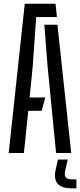

<svg xmlns="http://www.w3.org/2000/svg" viewBox="-20 -820 429 1029"><path d="M26.6 0 112.7 -800H277.7L285.1 -728.5H173.9L155.7 -468L138.8 -297.7H222.3L203.7 -226.2H131.6L108.1 0ZM280.6 0 234.5 -469.3 217.8 -687.4H287.8L361.7 0ZM389.3 189.3H364.1Q311.4 189.3 289.7 165.4Q268.1 141.6 277.5 93.2L290.4 35.1H343.2L329.5 93.2Q323.8 118.7 332.3 129.9Q340.8 141.2 365 141.2H389.3Z"/></svg>

Font: Big Shoulders Stencil Text Thin
Style: Regular
Weight: 100
Designer: Patric King
Foundry: XO Type Co
Version: Version 2.001